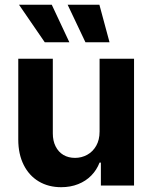

<svg xmlns="http://www.w3.org/2000/svg" viewBox="-20 -776 637 803"><path d="M396.5 -530.4H540.6V0H401.9V-96H396.4Q384.4 -64.9 361.7 -41.8Q339 -18.6 306.9 -5.9Q274.9 6.9 235.8 6.9Q182.6 6.9 142 -17.3Q101.5 -41.5 79 -86.5Q56.4 -131.5 56.4 -192.6V-530.4H200.9V-218Q200.9 -186.8 212.6 -163.7Q224.3 -140.5 245 -128.1Q265.8 -115.7 293.9 -115.7Q321.2 -115.7 344.7 -128.6Q368.2 -141.5 382.3 -166.2Q396.5 -190.9 396.5 -225.8ZM59.5 -756.2H196.5L270.2 -599.1H167.3ZM262.9 -756.2H395.7L438.1 -599.1H337.4Z"/></svg>

Font: Pretendard Variable
Style: Regular
Weight: 400
Designer: Base glyphs from Inter by Rasmus Andersson; Hangul glyphs from Noto Sans CJK(Source Han Sans) by Jang Soo-young and Kang
Foundry: Kil Hyung-jin
Version: Version 1.100;FEAKit 1.0